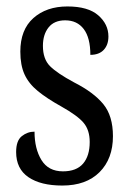

<svg xmlns="http://www.w3.org/2000/svg" viewBox="-20 -565 401 595"><path d="M173 10Q106 10 68 -16Q30 -42 30 -94Q30 -129 47.5 -143Q65 -157 87 -157Q87 -104 108.5 -69Q130 -34 175 -34Q217 -34 237.5 -58Q258 -82 258 -125Q258 -162 239 -184.5Q220 -207 170 -235Q125 -260 97 -283Q69 -306 56 -334.5Q43 -363 43 -405Q43 -473 83.5 -509Q124 -545 189 -545Q253 -545 284.5 -517.5Q316 -490 316 -452Q316 -426 301.5 -410.5Q287 -395 260 -395Q260 -448 239.5 -475Q219 -502 182 -502Q148 -502 130.5 -480Q113 -458 113 -423Q113 -382 135 -360Q157 -338 209 -310Q270 -279 300 -242.5Q330 -206 330 -143Q330 -73 288.5 -31.5Q247 10 173 10Z"/></svg>

Font: Noto Serif Ethiopic ExtraCondensed
Style: Regular
Weight: 400
Width: 2
Designer: Monotype Design Team
Foundry: Monotype Imaging Inc.
Version: Version 2.102; ttfautohint (v1.8.4.7-5d5b)